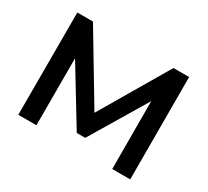

<svg xmlns="http://www.w3.org/2000/svg" viewBox="-138 -919 1232 1138"><g transform="rotate(30 477.5 -350.0)"><path d="M860 0 859 -700H752L479 -236L201 -700H94V0H218V-458L448 -80H506L736 -464L737 0Z"/></g></svg>

Font: Montserrat Lite SemiBold
Style: Regular
Weight: 600
Designer: Julieta Ulanovsky
Foundry: Julieta Ulanovsky
Version: Version 7.200;PS 007.200;hotconv 1.0.88;makeotf.lib2.5.64775